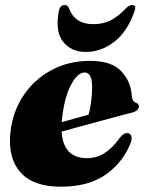

<svg xmlns="http://www.w3.org/2000/svg" viewBox="-20 -710 562 743"><path d="M487 -161Q459 -85 391.8 -36.2Q324.5 12.5 215 12.5Q108 12.5 58.8 -43.5Q9.5 -99.5 20.5 -199Q29 -277 70 -339.2Q111 -401.5 177.8 -438Q244.5 -474.5 329 -474.5Q411.5 -474.5 449.2 -434.5Q487 -394.5 490 -338Q491 -329 494.5 -322Q498 -315 506 -312.5Q517.5 -308.5 517.5 -298.5Q517.5 -291.5 511.8 -285Q506 -278.5 490 -274Q473.5 -270 442.8 -261.8Q412 -253.5 373.2 -243Q334.5 -232.5 294 -221.5Q253.5 -210.5 218.5 -201Q224.5 -98 317 -98Q355 -98 386 -118.5Q417 -139 443 -176Q452.5 -187.5 459 -191.5Q465.5 -195.5 473 -195Q482 -194.5 487 -186.2Q492 -178 487 -161ZM220 -250.5Q219.5 -244 219 -237.5Q246 -245 273.5 -252.5Q301 -260 323 -266.5Q328.5 -286.5 332.2 -312.8Q336 -339 336.5 -371Q337 -429.5 307.5 -429.5Q280.5 -429.5 255 -382.2Q229.5 -335 220 -250.5ZM341 -616.5Q380.5 -616.5 410 -632.2Q439.5 -648 468 -678.5Q480.5 -690.5 490.5 -690.5Q509.5 -690.5 500.5 -666.5Q473 -587 421.8 -548Q370.5 -509 312.5 -509Q256 -509 224.5 -548Q193 -587 207.5 -666.5Q212 -690.5 231 -690.5Q242 -690.5 246.5 -678.5Q259.5 -645.5 282.8 -631Q306 -616.5 341 -616.5Z"/></svg>

Font: Fraunces 72pt S000 Black
Style: Italic
Weight: 900
Italic angle: -16°
Version: Version 1.000; ttfautohint (v1.8.3)